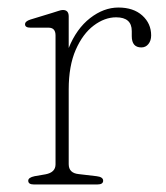

<svg xmlns="http://www.w3.org/2000/svg" viewBox="-20 -490 440 510"><path d="M162.5 -446.5V-362.5Q183 -413.5 219.2 -441.8Q255.5 -470 294.5 -470Q334.5 -470 358 -448.8Q381.5 -427.5 381.5 -396Q381.5 -382 374.2 -373Q367 -364 355.5 -364Q330 -364 330 -394V-407.5Q330 -444 288.5 -444Q258 -444 229 -422.2Q200 -400.5 181.2 -357.8Q162.5 -315 162.5 -252.5V-54Q162.5 -30 189.5 -27.5L236.5 -22Q254 -20 254 -10Q254 0 238.5 0H70Q55 0 55 -10Q55 -18.5 72 -22L101 -27Q127.5 -32 127.5 -53.5V-396Q127.5 -416.5 109 -416.5H61Q46.5 -416.5 46.5 -425.5Q46.5 -433.5 60.5 -438L119.5 -456Q128 -458.5 135.2 -461Q142.5 -463.5 147 -463.5Q162.5 -463.5 162.5 -446.5Z"/></svg>

Font: Fraunces 9pt Soft Thin
Style: Regular
Weight: 100
Version: Version 1.000;[b76b70a41]